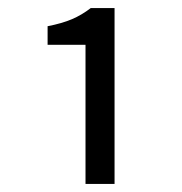

<svg xmlns="http://www.w3.org/2000/svg" viewBox="-20 -897 451 476"><path d="M192 -786H98V-832Q134 -839 158.5 -849.5Q183 -860 205 -877H264V-441H192Z"/></svg>

Font: Merged Yaku Han JP
Style: Regular
Weight: 400
Designer: Ryoko NISHIZUKA 西塚涼子 (kana, bopomofo & ideographs); Paul D. Hunt (Latin, Greek & Cyrillic); Sandoll Communications 산돌커뮤니
Foundry: Adobe
Version: Version 2.004